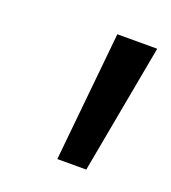

<svg xmlns="http://www.w3.org/2000/svg" viewBox="-64 -739 322 362"><g transform="rotate(20 97.0 -558.0)"><path d="M87.9 -428.2 113.8 -688H193.8L146 -428.2Z"/></g></svg>

Font: Fira Sans Compressed Book
Style: Italic
Weight: 350
Width: 3
Italic angle: -8°
Designer: Carrois Corporate & Edenspiekermann AG
Foundry: Carrois Corporate GbR & Edenspiekermann AG
Version: Version 4.203;PS 004.203;hotconv 1.0.88;makeotf.lib2.5.64775